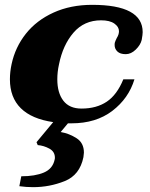

<svg xmlns="http://www.w3.org/2000/svg" viewBox="-20 -500 620 794"><path d="M570 -367Q570 -357 566 -335Q561 -314 541.5 -295Q522 -276 500 -276Q477 -276 465.5 -287Q454 -298 454 -314Q454 -321 455 -324Q457 -331 463 -343Q472 -357 472 -371Q472 -389 453 -402.5Q434 -416 398 -416Q328 -416 284 -365Q240 -314 224 -234Q217 -203 217 -172Q217 -116 242 -83.5Q267 -51 317 -51Q379 -51 421.5 -79.5Q464 -108 490 -172H536Q512 -93 444.5 -41.5Q377 10 276 10H261L231 46Q266 52 296.5 71.5Q327 91 327 131Q327 136 325 150Q310 224 247.5 249Q185 274 117 274Q88 274 60 270L68 229Q125 229 161.5 213.5Q198 198 206 160Q207 157 207 152Q207 127 184 114.5Q161 102 136 100L131 88L200 5Q111 -8 66 -52.5Q21 -97 21 -172Q21 -203 28 -235Q43 -305 87 -360.5Q131 -416 201.5 -448Q272 -480 361 -480Q570 -480 570 -367Z"/></svg>

Font: Taviraj Black
Style: Italic
Weight: 900
Italic angle: -12°
Designer: Katatrad Team
Foundry: CadsonDemak
Version: Version 1.001